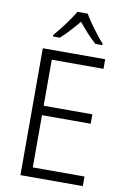

<svg xmlns="http://www.w3.org/2000/svg" viewBox="-102 -1005 700 1064"><g transform="rotate(10 248.5 -473.0)"><path d="M303 -946H245C221 -903 170 -837 135 -796V-788H174C206 -816 243 -858 274 -895C305 -858 341 -816 374 -788H413V-796C380 -833 327 -902 303 -946ZM442 0V-54H151V-348H425V-401H151V-660H442V-714H91V0Z"/></g></svg>

Font: Noto Sans Bengali SemiCondensed Light
Style: Regular
Weight: 300
Width: 4
Designer: Joana Ranito - Universal Thirst; Jelle Bosma - Monotype Design Team
Foundry: Universal Thirst ehf.
Version: Version 3.000